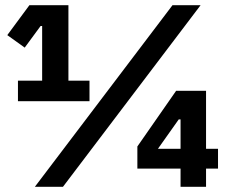

<svg xmlns="http://www.w3.org/2000/svg" viewBox="-20 -718 877 738"><path d="M49 -329V-408H142V-618H136L75 -535L8 -583L93 -698H243V-408H324V-329ZM114 0 643 -698H751L222 0ZM674 0V-70H508V-155L657 -369H772V-146H818V-70H772V0ZM674 -259H667L587 -146H674Z"/></svg>

Font: IBM Plex Arabic
Style: Bold
Weight: 700
Designer: Mike Abbink, Paul van der Laan, Pieter van Rosmalen, Wael Morcos, Khajak Apelian
Foundry: Bold Monday
Version: Version 1.0